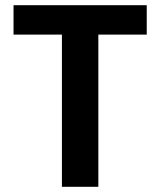

<svg xmlns="http://www.w3.org/2000/svg" viewBox="-20 -718 617 738"><path d="M544 -698V-585H358V0H218V-585H32V-698Z"/></svg>

Font: Fz Poppins SemBd
Style: Regular
Weight: 600
Designer: Ninad Kale (Devanagari), Jonny Pinhorn (Latin)
Foundry: Indian Type Foundry
Version: Vit hóa bi Vntype.Com & FontZin.Com